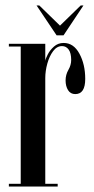

<svg xmlns="http://www.w3.org/2000/svg" viewBox="-20 -684 345 704"><path d="M12.5 0V-10H56V-513.5H12.5V-523.5H146V-461Q147 -468.5 155 -484.2Q163 -500 177.8 -513.2Q192.5 -526.5 213.5 -526.5Q250 -526.5 271.2 -487.2Q292.5 -448 292.5 -394.5Q292.5 -339 256 -339Q238.5 -339 229.5 -353.5Q220.5 -368 220.5 -389Q220.5 -410 230.8 -427.8Q241 -445.5 241 -464Q241 -489.5 231.8 -502.2Q222.5 -515 207.5 -515Q188.5 -515 174.8 -496.5Q161 -478 153.5 -450.8Q146 -423.5 146 -397.5V-10H191.5V0ZM187.5 -554.5 114 -664H124L200 -590L276 -664H286L213 -554.5Z"/></svg>

Font: Imbue 100pt Medium
Style: Regular
Weight: 500
Designer: Tyler Finck
Foundry: Etcetera Type Company
Version: Version 1.102; ttfautohint (v1.8.3)